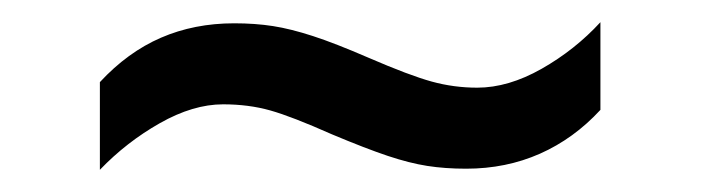

<svg xmlns="http://www.w3.org/2000/svg" viewBox="-20 -409 632 173"><path d="M70 -335Q95 -362 125 -375Q155 -388 191 -388Q210 -388 226 -385.5Q242 -383 262 -376.5Q282 -370 312 -357Q349 -341 369 -335.5Q389 -330 410 -330Q438 -330 468 -347Q498 -364 521 -389V-310Q497 -284 466.5 -270.5Q436 -257 400 -257Q381 -257 365 -259.5Q349 -262 329.5 -268.5Q310 -275 279 -288Q243 -304 223.5 -309.5Q204 -315 181 -315Q154 -315 124 -298Q94 -281 70 -256Z"/></svg>

Font: lgurmukhi85
Style: Book
Weight: 400
Designer: Jelle Bosma - Monotype Design Team
Foundry: Monotype Imaging Inc.
Version: Version 2.003